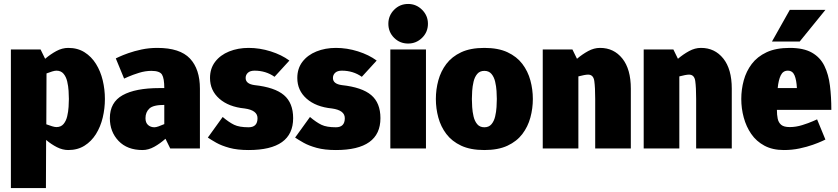

<svg xmlns="http://www.w3.org/2000/svg" viewBox="-20 -750 4235 970"><path d="M265 -108Q288 -108 301 -123.5Q314 -139 319.5 -162.5Q325 -186 326.5 -210Q328 -234 328 -250Q328 -267 326.5 -291Q325 -315 319.5 -338.5Q314 -362 301 -377.5Q288 -393 265 -393Q257 -393 243.5 -389Q230 -385 215 -379L214 -122Q230 -116 243.5 -112Q257 -108 265 -108ZM185 -500 208 -453Q235 -476 264.5 -492Q294 -508 325 -508Q372 -508 407 -486Q442 -464 465 -427Q488 -390 499 -344Q510 -298 510 -250Q510 -202 499 -156Q488 -110 465 -73Q442 -36 407 -14Q372 8 325 8Q296 8 267.5 -6.5Q239 -21 213 -43L212 200H35V-500Z M715 -153Q715 -130 728 -118.5Q741 -107 760 -107Q768 -107 781 -111.5Q794 -116 810 -123V-220Q754 -220 734.5 -201.5Q715 -183 715 -153ZM700 8Q623 8 579 -38Q535 -84 535 -153Q535 -233 599.5 -269Q664 -305 785 -305H810Q810 -354 798.5 -373Q787 -392 745 -392Q714 -392 682 -382Q650 -372 628.5 -362.5Q607 -353 607 -353L565 -455Q565 -455 582 -463Q599 -471 628.5 -481.5Q658 -492 695.5 -500Q733 -508 775 -508Q889 -508 939.5 -454.5Q990 -401 990 -302V0H840L816 -49Q789 -25 759.5 -8.5Q730 8 700 8Z M1030 -55 1105 -159Q1137 -132 1163 -119.5Q1189 -107 1236 -107Q1281 -107 1281 -153Q1281 -193 1216 -202Q1135 -210 1088 -251.5Q1041 -293 1041 -356Q1041 -404 1067 -438Q1093 -472 1137.5 -490Q1182 -508 1236 -508Q1292 -508 1347.5 -490.5Q1403 -473 1442 -444L1367 -362Q1323 -393 1266 -393Q1244 -393 1232.5 -382.5Q1221 -372 1221 -356Q1221 -326 1266 -320Q1368 -309 1414.5 -269.5Q1461 -230 1461 -153Q1461 8 1236 8Q1179 8 1139 -3Q1099 -14 1072.5 -29Q1046 -44 1030 -55Z M1471 -55 1546 -159Q1578 -132 1604 -119.5Q1630 -107 1677 -107Q1722 -107 1722 -153Q1722 -193 1657 -202Q1576 -210 1529 -251.5Q1482 -293 1482 -356Q1482 -404 1508 -438Q1534 -472 1578.5 -490Q1623 -508 1677 -508Q1733 -508 1788.5 -490.5Q1844 -473 1883 -444L1808 -362Q1764 -393 1707 -393Q1685 -393 1673.5 -382.5Q1662 -372 1662 -356Q1662 -326 1707 -320Q1809 -309 1855.5 -269.5Q1902 -230 1902 -153Q1902 8 1677 8Q1620 8 1580 -3Q1540 -14 1513.5 -29Q1487 -44 1471 -55Z M2042 -530Q2000 -530 1971 -559Q1942 -588 1942 -630Q1942 -671 1971 -700.5Q2000 -730 2042 -730Q2083 -730 2112.5 -700.5Q2142 -671 2142 -630Q2142 -588 2112.5 -559Q2083 -530 2042 -530ZM1952 0V-500H2132V0Z M2182 -250Q2182 -298 2194.5 -344Q2207 -390 2235 -427Q2263 -464 2310 -486Q2357 -508 2427 -508Q2497 -508 2544 -486Q2591 -464 2619 -427Q2647 -390 2659.5 -344Q2672 -298 2672 -250Q2672 -202 2659.5 -156Q2647 -110 2619 -73Q2591 -36 2544 -14Q2497 8 2427 8Q2357 8 2310 -14Q2263 -36 2235 -73Q2207 -110 2194.5 -156Q2182 -202 2182 -250ZM2364 -250Q2364 -233 2365.5 -209Q2367 -185 2372.5 -161.5Q2378 -138 2391 -122.5Q2404 -107 2427 -107Q2450 -107 2463 -122.5Q2476 -138 2481.5 -161.5Q2487 -185 2488.5 -209Q2490 -233 2490 -250Q2490 -267 2488.5 -290.5Q2487 -314 2481.5 -337.5Q2476 -361 2463 -376.5Q2450 -392 2427 -392Q2404 -392 2391 -376.5Q2378 -361 2372.5 -337.5Q2367 -314 2365.5 -290.5Q2364 -267 2364 -250Z M3167 0H2987V-250Q2987 -308 2982.5 -340.5Q2978 -373 2951 -373Q2943 -373 2930 -370.5Q2917 -368 2902 -364V0H2722V-500H2872L2895 -453Q2922 -476 2951.5 -492Q2981 -508 3011 -508H3012Q3081 -508 3124 -454.5Q3167 -401 3167 -302Z M3677 0H3497V-250Q3497 -308 3492.5 -340.5Q3488 -373 3461 -373Q3453 -373 3440 -370.5Q3427 -368 3412 -364V0H3232V-500H3382L3405 -453Q3432 -476 3461.5 -492Q3491 -508 3521 -508H3522Q3591 -508 3634 -454.5Q3677 -401 3677 -302Z M3940 8Q3883 8 3842 -14Q3801 -36 3775.5 -73Q3750 -110 3737.5 -156Q3725 -202 3725 -250Q3725 -298 3737.5 -344Q3750 -390 3778 -427Q3806 -464 3853 -486Q3900 -508 3970 -508Q4040 -508 4082 -484Q4124 -460 4145 -417Q4166 -374 4173 -317Q4180 -260 4180 -195H3905Q3905 -170 3909 -150.5Q3913 -131 3926.5 -119.5Q3940 -108 3970 -108Q4001 -108 4033 -118Q4065 -128 4086.5 -137.5Q4108 -147 4108 -147L4150 -45Q4150 -45 4133 -37Q4116 -29 4086.5 -18.5Q4057 -8 4019.5 0Q3982 8 3940 8ZM3960 -393Q3936 -393 3924.5 -369.5Q3913 -346 3909 -305H4006Q4004 -346 3994 -369.5Q3984 -393 3960 -393ZM4150 -700 4020 -540H3880L3970 -700Z"/></svg>

Font: Epunda Sans Black
Style: Regular
Weight: 900
Designer: Simon Atzbach
Foundry: typofactur
Version: Version 2.204; ttfautohint (v1.8.4.7-5d5b)